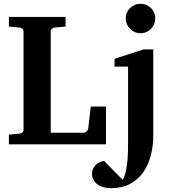

<svg xmlns="http://www.w3.org/2000/svg" viewBox="-20 -760 918 1011"><path d="M26.9 0V-50.8L82 -56.2Q91.3 -57.1 97.7 -62.7Q104 -68.4 104 -78.1V-592.8Q104 -602.5 97.7 -608.4Q91.3 -614.3 82 -615.2L26.9 -620.1V-670.9H325.2V-620.1L269 -615.2Q259.8 -614.3 253.4 -608.4Q247.1 -602.5 247.1 -592.8V-61H420.9Q426.3 -61 430.4 -63.5Q434.6 -65.9 437.7 -69.6Q440.9 -73.2 442.6 -77.1Q444.3 -81.1 444.8 -84L458 -199.2H538.1V0ZM787.1 -46.9Q787.1 7.8 773.9 59.1Q760.7 110.4 732.4 149.9Q705.1 187 663.6 209Q622.1 231 564 231Q543.9 231 525.9 226.1Q507.8 221.2 494.1 211.4Q480.5 201.7 472.4 187.5Q464.4 173.3 464.4 154.8Q464.4 141.6 469.5 129.9Q474.6 118.2 483.4 109.1Q492.2 100.1 503.9 94.5Q515.6 88.9 528.3 87.9L626 187Q631.8 177.7 636.2 164.8Q640.6 151.9 643.6 137.2Q646.5 122.6 648.4 107.2Q650.4 91.8 651.9 77.1Q654.3 43 654.3 4.9V-409.2H583V-450.2L736.3 -500H787.1ZM797.4 -663.1Q797.4 -647 791.3 -632.8Q785.2 -618.7 774.9 -607.9Q764.6 -597.2 750.5 -591.1Q736.3 -585 720.2 -585Q704.1 -585 689.9 -591.1Q675.8 -597.2 665 -607.9Q654.3 -618.7 648.2 -632.8Q642.1 -647 642.1 -663.1Q642.1 -679.2 648.2 -693.4Q654.3 -707.5 665 -717.8Q675.8 -728 689.9 -734.1Q704.1 -740.2 720.2 -740.2Q736.3 -740.2 750.5 -734.1Q764.6 -728 774.9 -717.8Q785.2 -707.5 791.3 -693.4Q797.4 -679.2 797.4 -663.1Z"/></svg>

Font: Charis SIL
Style: Bold
Weight: 700
Foundry: SIL International
Version: Version 4.112